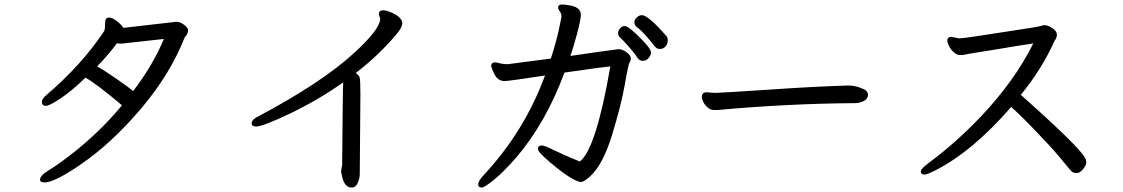

<svg xmlns="http://www.w3.org/2000/svg" viewBox="-20 -777 5040 862"><path d="M578.1 -368.2Q668 -486.8 715.8 -602.1L525.9 -581.1Q509.8 -581.1 504.9 -583Q469.2 -533.2 416 -479Q455.1 -457 509 -418.9Q563 -380.9 578.1 -368.2ZM180.2 42Q163.1 42 159.2 32.2Q159.2 11.2 198 -12Q236.8 -35.2 292 -78.1Q421.9 -176.8 527.8 -304.2Q408.2 -404.8 363.8 -428.2Q297.9 -365.2 249.5 -333.5Q201.2 -301.8 187 -301.8Q168 -301.8 168 -318.8Q168 -333 187 -349.1Q347.2 -485.8 448.2 -638.2Q452.1 -648.9 452.1 -676.8Q452.1 -698.2 470.2 -698.2Q482.9 -698.2 503.4 -683.1Q523.9 -668 534.2 -651.9L771 -679.2Q789.1 -679.2 806.6 -665.5Q824.2 -651.9 824.2 -642.1Q824.2 -625 813 -613.8L809.1 -608.9Q743.2 -441.9 611.6 -287.4Q480 -132.8 342.8 -39.1Q225.1 42 180.2 42Z M1559.1 64.9Q1526.9 64.9 1516.1 16.1L1511.2 -6.8L1516.1 -37.1Q1519 -407.2 1521 -407.2Q1407.2 -327.1 1283.7 -268.1Q1160.2 -209 1129.9 -209Q1109.9 -209 1109.9 -223.1Q1109.9 -241.2 1142.1 -255.9Q1426.8 -407.2 1571.8 -541Q1682.1 -642.1 1687 -689.9Q1687 -696.8 1684.1 -701.9Q1681.2 -707 1681.2 -713.9Q1681.2 -731 1701.2 -731Q1710 -731 1730 -724.1Q1786.1 -701.2 1786.1 -671.9Q1786.1 -657.2 1767.1 -631.8Q1685.1 -532.2 1577.1 -449.2Q1590.8 -440.9 1594.5 -429.4Q1598.1 -418 1598.1 -354L1595.2 3.9Q1595.2 22 1587.9 40Q1579.1 64.9 1559.1 64.9Z M2867.2 -503.9Q2851.1 -503.9 2842.8 -516.1Q2830.1 -537.1 2802 -568.6Q2773.9 -600.1 2764.4 -608.2Q2754.9 -616.2 2754.9 -627.9Q2754.9 -639.2 2763.9 -649.7Q2772.9 -660.2 2784.2 -660.2Q2803.2 -660.2 2862.8 -598.1Q2902.8 -557.1 2902.8 -541Q2902.8 -529.8 2892.3 -516.8Q2881.8 -503.9 2867.2 -503.9ZM2940.9 -557.1Q2928.2 -557.1 2917 -572Q2905.8 -586.9 2882.3 -614Q2858.9 -641.1 2835.9 -658.2Q2828.1 -667 2828.1 -678Q2828.1 -689 2839.1 -699Q2850.1 -709 2861.8 -709Q2890.1 -709 2973.1 -613.8Q2978 -606.9 2978 -597.2Q2978 -573.2 2959 -561Q2951.2 -557.1 2940.9 -557.1ZM2143.1 64.9Q2127 64.9 2127 51.8Q2127 34.2 2152.8 7.8Q2335 -188 2426.8 -438Q2264.2 -413.1 2245.1 -413.1Q2223.1 -413.1 2210 -428.5Q2196.8 -443.8 2185.1 -480Q2185.1 -495.1 2199.2 -497.1Q2210 -497.1 2231 -491.2Q2246.1 -488.8 2259.8 -488.8L2453.1 -514.2Q2478 -591.8 2489.5 -646Q2501 -700.2 2501 -704.1Q2501 -708 2499 -714.6Q2497.1 -721.2 2491.5 -728.5Q2485.8 -735.8 2485.8 -743.2Q2485.8 -756.8 2502.9 -756.8Q2513.2 -756.8 2532.2 -753.9Q2587.9 -746.1 2587.9 -710.9Q2587.9 -689.9 2570.6 -625Q2553.2 -560.1 2541 -525.9Q2653.8 -543 2756.8 -556.2Q2774.9 -556.2 2793.5 -542Q2812 -527.8 2812 -515.9Q2812 -503.9 2806.4 -496.3Q2800.8 -488.8 2785.4 -398.9Q2770 -309.1 2728.5 -173.1Q2687 -37.1 2628.9 15.1Q2602.1 40 2586.9 40Q2574.2 40 2540.5 20Q2506.8 0 2450.9 -47.1Q2395 -94.2 2395 -107.9Q2395 -124 2413.1 -124Q2424.8 -124 2465.8 -103.5Q2506.8 -83 2583 -51.8Q2655.8 -106.9 2720.2 -479Q2686 -476.1 2514.2 -451.2Q2430.2 -224.1 2295.9 -67.9Q2238.8 -2.9 2196.8 31Q2154.8 64.9 2143.1 64.9Z M3202.1 -283.2H3184.1Q3168.9 -283.2 3155.5 -295.7Q3142.1 -308.1 3136.5 -321.5Q3130.9 -335 3130.9 -340.8Q3130.9 -362.8 3151.9 -362.8L3189.9 -359.9Q3212.9 -359.9 3483.9 -377.9Q3634.8 -388.2 3788.1 -393.1Q3825.2 -393.1 3858.9 -376Q3877 -367.2 3877 -351.1Q3877 -334 3858.4 -324Q3839.8 -314 3820.8 -314Q3519 -312 3202.1 -283.2Z M4130.9 6.8Q4113.8 6.8 4113.8 -7.8Q4113.8 -19 4153.8 -48.8Q4272.9 -137.2 4384.8 -254.9Q4536.1 -415 4619.1 -582Q4589.8 -578.1 4538.8 -569.6Q4487.8 -561 4439 -553Q4390.1 -544.9 4355.5 -539.6Q4320.8 -534.2 4312.5 -532Q4304.2 -529.8 4291 -529.8Q4275.9 -529.8 4262 -542.5Q4248 -555.2 4240.5 -570.6Q4232.9 -585.9 4232.9 -596.2Q4232.9 -609.9 4250 -611.8L4284.2 -605Q4305.2 -605 4365 -614.5Q4424.8 -624 4534.9 -640.6Q4645 -657.2 4648.4 -659.2Q4651.9 -661.1 4668 -664.1Q4686 -664.1 4705.6 -650.1Q4725.1 -636.2 4725.1 -622.1Q4725.1 -607.9 4714.8 -594.2Q4658.2 -467.8 4563 -351.1Q4823.2 -120.1 4851.1 -68.8Q4856.9 -59.1 4856.9 -47.1Q4856.9 -35.2 4842.5 -17.6Q4828.1 0 4814.9 0Q4804.2 0 4796.6 -3.4Q4789.1 -6.8 4752.4 -53Q4715.8 -99.1 4642.1 -175.8Q4573.2 -249 4520 -296.9Q4346.2 -97.2 4181.2 -13.2Q4142.1 6.8 4130.9 6.8Z"/></svg>

Font: LXGW WenKai Screen
Style: Regular
Weight: 400
Designer: LXGW / Fontworks Inc.
Foundry: LXGW / Fontworks Inc.
Version: Version 1.510;January 18,2025